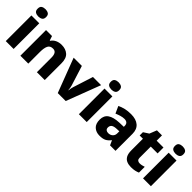

<svg xmlns="http://www.w3.org/2000/svg" viewBox="173 -1924 2906 2906"><g transform="rotate(45 1626.0 -471.5)"><path d="M158 -860Q194 -860 221 -844Q248 -828 248 -782Q248 -737 221 -720.5Q194 -704 158 -704Q120 -704 93.5 -720.5Q67 -737 67 -782Q67 -828 93.5 -844Q120 -860 158 -860ZM241 -642V-93H73V-642Z M713 -652Q800 -652 853.5 -604.5Q907 -557 907 -451V-93H739V-404Q739 -461 720 -490Q701 -519 660 -519Q599 -519 577 -473.5Q555 -428 555 -343V-93H386V-642H514L537 -571H545Q571 -611 615 -631.5Q659 -652 713 -652Z M1186 -93 977 -642H1153L1253 -324Q1258 -307 1262.5 -282.5Q1267 -258 1268 -238H1272Q1273 -259 1277.5 -282Q1282 -305 1288 -323L1390 -642H1565L1356 -93Z M1723 -860Q1759 -860 1786 -844Q1813 -828 1813 -782Q1813 -737 1786 -720.5Q1759 -704 1723 -704Q1685 -704 1658.5 -720.5Q1632 -737 1632 -782Q1632 -828 1658.5 -844Q1685 -860 1723 -860ZM1806 -642V-93H1638V-642Z M2197 -653Q2304 -653 2363 -603Q2422 -553 2422 -457V-93H2305L2272 -167H2268Q2233 -122 2194 -102.5Q2155 -83 2087 -83Q2014 -83 1966 -126Q1918 -169 1918 -259Q1918 -346 1979.5 -388.5Q2041 -431 2160 -436L2254 -439V-455Q2254 -495 2233.5 -513Q2213 -531 2177 -531Q2141 -531 2102 -519.5Q2063 -508 2023 -491L1972 -603Q2017 -627 2074 -640Q2131 -653 2197 -653ZM2203 -341Q2140 -339 2115 -318.5Q2090 -298 2090 -263Q2090 -232 2108 -218Q2126 -204 2154 -204Q2196 -204 2225 -229.5Q2254 -255 2254 -299V-343Z M2813 -217Q2838 -217 2860.5 -222Q2883 -227 2906 -235V-111Q2879 -99 2844 -91Q2809 -83 2761 -83Q2710 -83 2670.5 -99.5Q2631 -116 2608.5 -156.5Q2586 -197 2586 -269V-516H2516V-586L2600 -640L2646 -756H2754V-642H2900V-516H2754V-275Q2754 -246 2770 -231.5Q2786 -217 2813 -217Z M3096 -860Q3132 -860 3159 -844Q3186 -828 3186 -782Q3186 -737 3159 -720.5Q3132 -704 3096 -704Q3058 -704 3031.5 -720.5Q3005 -737 3005 -782Q3005 -828 3031.5 -844Q3058 -860 3096 -860ZM3179 -642V-93H3011V-642Z"/></g></svg>

Font: Noto Sans Kannada UI ExtraBold
Style: Regular
Weight: 800
Designer: Jelle Bosma - Monotype Design Team
Foundry: Monotype Imaging Inc.
Version: Version 2.005; ttfautohint (v1.8.4.7-5d5b)